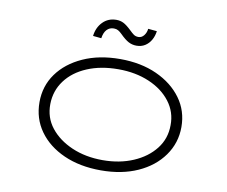

<svg xmlns="http://www.w3.org/2000/svg" viewBox="-79 -817 1097 926"><g transform="rotate(10 469.5 -354.0)"><path d="M470 10Q367 10 288.5 -25Q210 -60 166 -121.5Q122 -183 122 -263Q122 -342 166 -403Q210 -464 288.5 -499.5Q367 -535 470 -535Q572 -535 650 -499.5Q728 -464 772.5 -403Q817 -342 817 -263Q817 -185 772.5 -122.5Q728 -60 650 -25Q572 10 470 10ZM470 -40Q553 -40 619.5 -68.5Q686 -97 725 -147Q764 -197 764 -263Q765 -327 726.5 -377.5Q688 -428 621 -456.5Q554 -485 470 -485Q384 -485 317.5 -457Q251 -429 213.5 -378.5Q176 -328 175 -263Q174 -197 213 -147.5Q252 -98 319 -69Q386 -40 470 -40ZM535 -612Q514 -612 496 -621.5Q478 -631 454 -655Q444 -665 435 -670Q426 -675 414 -675Q393 -675 379.5 -660.5Q366 -646 362 -618L321 -622Q326 -664 352.5 -691Q379 -718 419 -718Q438 -718 454 -710Q470 -702 494 -679Q504 -669 513.5 -662Q523 -655 537 -655Q553 -655 564 -669Q575 -683 577 -702L620 -698Q617 -674 606 -654.5Q595 -635 577 -623.5Q559 -612 535 -612Z"/></g></svg>

Font: Lexend Zetta ExtraLight
Style: Regular
Weight: 250
Version: Version 1.007